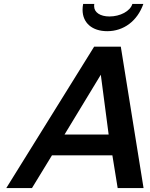

<svg xmlns="http://www.w3.org/2000/svg" viewBox="-20 -959 763 979"><path d="M404 -939C402 -929 401 -919 401 -909C401 -843 449 -800 527 -800C610 -800 680 -851 711 -939H655C644 -902 593 -875 538 -875C491 -875 460 -896 460 -927C460 -932 460 -937 461 -939ZM712 0 596 -721H460L12 0H143L245 -167H553L580 0ZM534 -273H309L494 -578Z"/></svg>

Font: Perun SemiBold Italic
Style: Regular
Weight: 400
Italic angle: -12°
Foundry: Copyright (c) Stefan Peev, Context Ltd, 2016
Version: Version 1.026